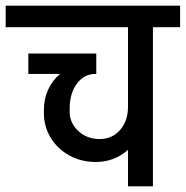

<svg xmlns="http://www.w3.org/2000/svg" viewBox="-55 -658 656 678"><path d="M581 -562H485V0H397V-129Q349 -86 283 -86Q232 -86 190 -109Q148 -132 124 -171.5Q100 -211 100 -258V-270Q100 -309 115 -341.5Q130 -374 157 -397H45V-469H285V-397H282Q242 -397 216.5 -362.5Q191 -328 191 -275V-263Q191 -224 221.5 -195.5Q252 -167 297 -167Q341 -167 369 -199Q397 -231 397 -281V-562H-35V-638H581Z"/></svg>

Font: Akshar
Style: Regular
Weight: 400
Designer: Tall Chai
Foundry: Tall Chai
Version: Version 1.000